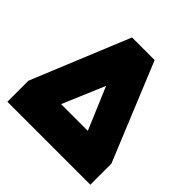

<svg xmlns="http://www.w3.org/2000/svg" viewBox="-185 -870 1026 1026"><g transform="rotate(45 328.5 -357.0)"><path d="M15 -159 243 -714H414L642 -159V0H15ZM429 -194 328 -433 227 -194Z"/></g></svg>

Font: Readiness Black
Style: Regular
Weight: 900
Designer: Katatrad Team
Foundry: CadsonDemak
Version: Version 1.00;April 23, 2019;FontCreator 11.5.0.2425 64-bit; 